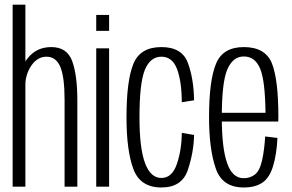

<svg xmlns="http://www.w3.org/2000/svg" viewBox="-20 -805 1258 828"><path d="M34.5 0H89.5V-785H34.5ZM258.5 0H313.5V-373.5Q313.5 -480 291.5 -541Q269.5 -602 201 -602Q139 -602 101.2 -556.2Q63.5 -510.5 63.5 -453.5L89 -433.5Q89 -484 115.2 -522.2Q141.5 -560.5 180.5 -560.5Q221.5 -560.5 240 -516.8Q258.5 -473 258.5 -375Z M395 0H450.5V-596.5H395ZM395 -740.5V-672H450.5V-740.5Z M676 3.5Q765 3.5 790.2 -72.5Q815.5 -148.5 817 -223L764 -232Q763.5 -159.5 743 -98.5Q722.5 -37.5 676 -37.5Q629.5 -37.5 605.5 -101.5Q581.5 -165.5 581.5 -298.5Q581.5 -448.5 605 -504.5Q628.5 -560.5 676 -560.5Q723 -560.5 743.2 -507.8Q763.5 -455 764 -364L817 -372.5Q815.5 -465.5 790.2 -533.8Q765 -602 676 -602Q584.5 -602 555 -529.2Q525.5 -456.5 525.5 -298.5Q525.5 -156.5 555 -76.5Q584.5 3.5 676 3.5Z M1031 3.5V-36.5Q982 -36.5 959.5 -101.5Q936.5 -166 936.5 -300Q936.5 -451 960.5 -506Q984.5 -561.5 1031.5 -561.5Q1080.5 -561.5 1102.5 -507.5Q1123.5 -455 1125 -318.5H929V-281H1180Q1180.5 -291 1180.5 -301Q1180.5 -459.5 1153 -531Q1124.5 -602 1031.5 -602Q941 -602 911.5 -530Q881.5 -457.5 881.5 -300Q881.5 -161.5 910.5 -78.5Q938.5 3.5 1031 3.5ZM1031 -36.5V3.5Q1080.5 3.5 1111 -17Q1141.5 -37 1157.5 -88Q1173 -138.5 1176.5 -210L1123.5 -216.5Q1120.5 -161.5 1110.5 -115Q1100.5 -69 1079.5 -52.5Q1058.5 -36.5 1031 -36.5Z"/></svg>

Font: Anybody Condensed Light
Style: Regular
Weight: 300
Width: 3
Designer: Tyler Finck
Foundry: Etcetera Type Company
Version: Version 1.113;gftools[0.9.25]